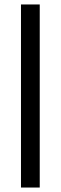

<svg xmlns="http://www.w3.org/2000/svg" viewBox="-20 -740 273 860"><path d="M74 100V-720H158V100Z"/></svg>

Font: DVN - DM Sans
Style: Regular
Weight: 400
Designer: Colophon Foundry, Jonny Pinhorn
Foundry: Colophon Foundry
Version: Version 4.004;gftools[0.9.30]